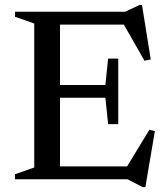

<svg xmlns="http://www.w3.org/2000/svg" viewBox="-20 -717 672 768"><path d="M40 0V-20L117 -47V-623L40 -650V-670H480.5L538 -697H548L583 -479.5L558 -474L475.5 -618.5H220V-377H401.5L412.5 -482.5H453V-220.5H412.5L401.5 -326H220V-51.5H488.5L577.5 -198L599.5 -192.5L561.5 31.5H550.5L490 0Z"/></svg>

Font: Newsreader Text Medium
Style: Regular
Weight: 500
Designer: Hugues Gentile
Foundry: Production Type
Version: Version 1.002